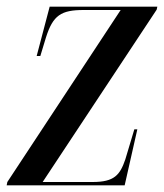

<svg xmlns="http://www.w3.org/2000/svg" viewBox="-32 -556 492 576"><path d="M-12 0H342L380 -168H371L344 -78C328 -31 311 -10 246 -10H96L438 -527L440 -536H117L78 -388H89L106 -444C127 -510 151 -526 219 -526H330L-10 -10Z"/></svg>

Font: Noto Serif Display ExtraCondensed Medium
Style: Italic
Weight: 500
Width: 2
Italic angle: -12°
Designer: Monotype Design Team
Foundry: Monotype Imaging Inc.
Version: Version 2.009